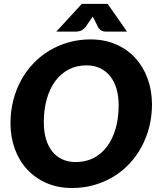

<svg xmlns="http://www.w3.org/2000/svg" viewBox="-20 -934 800 962"><path d="M741.5 -411Q741.5 -352 727.8 -298Q714 -244 688.8 -197.5Q663.5 -151 627.8 -113Q592 -75 547.5 -48.2Q503 -21.5 451 -6.8Q399 8 341.5 8Q269.5 8 212.2 -17.2Q155 -42.5 115 -86.2Q75 -130 53.8 -189.2Q32.5 -248.5 32.5 -317Q32.5 -376 46.2 -430.2Q60 -484.5 85.2 -531Q110.5 -577.5 146.5 -615.5Q182.5 -653.5 227 -680.2Q271.5 -707 323.5 -721.8Q375.5 -736.5 433.5 -736.5Q505 -736.5 562.2 -711.2Q619.5 -686 659.2 -642Q699 -598 720.2 -538.5Q741.5 -479 741.5 -411ZM574.5 -407Q574.5 -452 563.8 -488.8Q553 -525.5 532.2 -551.8Q511.5 -578 481.5 -592.2Q451.5 -606.5 413.5 -606.5Q363.5 -606.5 324 -585.8Q284.5 -565 256.8 -527.5Q229 -490 214.2 -437.2Q199.5 -384.5 199.5 -320.5Q199.5 -275.5 210 -239Q220.5 -202.5 240.8 -176.5Q261 -150.5 291 -136.2Q321 -122 359.5 -122Q409.5 -122 449.2 -142.5Q489 -163 516.8 -200.5Q544.5 -238 559.5 -290.5Q574.5 -343 574.5 -407ZM616.5 -775.5H513.5Q509 -775.5 504 -776Q499 -776.5 493.2 -778.8Q487.5 -781 481.8 -785.5Q476 -790 471 -798.5L452 -837.5Q450 -841 448.2 -844Q446.5 -847 445 -850.5Q442.5 -847 440.2 -844Q438 -841 435.5 -837.5L408.5 -798.5Q393.5 -782 381.2 -778.8Q369 -775.5 360.5 -775.5H262L390 -914.5H519.5Z"/></svg>

Font: Lato ExtraBold
Style: Italic
Weight: 800
Italic angle: -7°
Designer: Lukasz Dziedzic with Adam Twardoch and Botio Nikoltchev
Foundry: tyPoland Lukasz Dziedzic
Version: Version 2.015; 2015-08-06; http://www.latofonts.com/